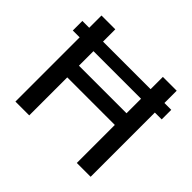

<svg xmlns="http://www.w3.org/2000/svg" viewBox="-166 -940 1150 1150"><g transform="rotate(45 409.0 -364.5)"><path d="M91 0V-729H208V0ZM611 0V-729H728V0ZM192 -322V-421H627V-322ZM33 -544V-625H786V-544Z"/></g></svg>

Font: Hubot Sans Medium
Style: Regular
Weight: 500
Designer: Deni Anggara
Foundry: GitHub, Inc., Subsidiary of Microsoft Corporation
Version: Version 2.000